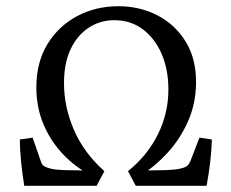

<svg xmlns="http://www.w3.org/2000/svg" viewBox="-20 -598 745 618"><path d="M58 0Q52 -38 48 -76Q44 -114 44 -149L85 -155L111 -80Q113 -72 117.5 -67Q122 -62 131 -59Q143 -54 163.5 -52Q184 -50 208 -50L284 -49L273 -34Q222 -60 182 -102.5Q142 -145 119.5 -199Q97 -253 97 -317Q97 -397 132.5 -455.5Q168 -514 228 -546Q288 -578 361 -578Q430 -578 487 -548.5Q544 -519 578 -463.5Q612 -408 611 -330Q610 -263 585 -207Q560 -151 520.5 -107.5Q481 -64 436 -36L425 -49L493 -50Q517 -50 538.5 -52Q560 -54 573 -59Q581 -62 585 -66.5Q589 -71 593 -80L622 -155L662 -149Q661 -114 656.5 -76Q652 -38 645 0H417L392 -47Q455 -98 488.5 -166Q522 -234 522 -310Q522 -374 500.5 -424Q479 -474 440 -503.5Q401 -533 348 -533Q302 -533 265 -508.5Q228 -484 207 -439Q186 -394 186 -330Q186 -255 217.5 -181Q249 -107 316 -47L291 0Z"/></svg>

Font: Yrsa
Style: Regular
Weight: 400
Designer: Anna Giedrys (Yrsa+Rasa design), David Brezina (Yrsa art-direction, Rasa art-direction, design)
Foundry: Rosetta Type Foundry
Version: Version 2.004